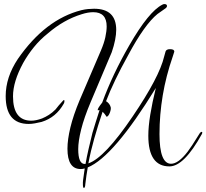

<svg xmlns="http://www.w3.org/2000/svg" viewBox="-20 -786 1016 945"><path d="M393 139Q388 139 388 121Q388 116 388 111Q388 106 389 100Q391 86 393 71Q395 56 397 43Q387 46 377 46Q312 46 312 -54Q312 -99 326.5 -159Q341 -219 372 -293L477 -538Q492 -573 498.5 -603Q505 -633 505 -656Q505 -726 439 -726Q413 -726 382 -716Q294 -689 216 -622Q177 -591 147 -554Q117 -517 94 -476Q69 -430 56.5 -389Q44 -348 44 -312Q44 -192 134 -192Q157 -192 187 -203Q204 -210 220.5 -220.5Q237 -231 253 -247Q261 -258 269.5 -267.5Q278 -277 287 -287Q297 -299 297 -290V-286Q297 -282 294 -276Q256 -208 185 -186Q168 -182 152 -179Q136 -176 121 -176Q8 -176 8 -313Q8 -406 68 -496Q203 -691 381 -736Q398 -740 413.5 -741.5Q429 -743 443 -743Q552 -743 552 -639Q552 -617 546.5 -589Q541 -561 530 -529L426 -283Q394 -207 379.5 -149Q365 -91 365 -52Q365 21 397 21H401Q407 -14 416 -53Q425 -92 435 -132Q442 -156 451 -184.5Q460 -213 470 -244Q464 -244 462 -243L461 -244Q459 -251 483 -281Q509 -352 542.5 -422.5Q576 -493 617 -564Q712 -729 779 -763Q784 -766 789 -766Q802 -766 802 -756Q802 -751 796 -746L755 -717Q724 -692 687.5 -641Q651 -590 610 -513Q540 -387 502 -288Q520 -277 525 -258Q527 -248 520.5 -231Q514 -214 505 -211Q495 -227 485 -236Q462 -168 444 -104.5Q426 -41 415 18Q495 -9 633 -213Q764 -406 788 -508Q795 -533 795 -533Q799 -544 817 -544Q838 -544 838 -532Q838 -531 830 -507Q797 -412 781 -316.5Q765 -221 765 -126Q765 20 822 20Q858 20 904 -40Q911 -49 926 -71.5Q941 -94 963 -130Q968 -137 972 -137Q978 -137 974 -127Q886 33 814 33Q710 33 710 -118Q710 -162 719.5 -221Q729 -280 747 -353Q539 -14 412 38Q405 76 400 120Q399 139 393 139Z"/></svg>

Font: Lavishly Yours
Style: Regular
Weight: 400
Designer: Robert E. Leuschke
Foundry: Robert E. Leuschke
Version: Version 1.010; ttfautohint (v1.8.3)